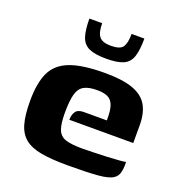

<svg xmlns="http://www.w3.org/2000/svg" viewBox="-112 -685 737 785"><g transform="rotate(20 257.0 -292.0)"><path d="M265.8 5.6Q196.3 5.6 151 -2.5Q105.7 -10.7 79.7 -31.8Q53.8 -52.9 43.1 -91Q32.4 -129.1 32.4 -189.7Q32.4 -267.6 54.1 -313.8Q75.8 -360 130.2 -380.8Q184.6 -401.6 282 -401.6Q358.3 -401.6 403.3 -385.6Q448.3 -369.6 468.1 -335.9Q487.8 -302.1 487.8 -249.3V-171.9H209.7Q209.7 -193.4 219.2 -207.7Q228.7 -221.9 254.6 -221.9H354.7L354.4 -243.2Q353.7 -284.2 337.5 -304.5Q321.3 -324.8 275.8 -324.8Q238.6 -324.8 218.5 -313.3Q198.3 -301.9 190.5 -273.4Q182.7 -245 182.7 -192.4Q182.7 -144.3 192.2 -120Q201.7 -95.7 226.6 -87.6Q251.6 -79.4 298.2 -79.4Q315.4 -79.4 344.3 -80.3Q373.2 -81.1 403.8 -82.3Q434.5 -83.6 457.8 -85.6Q481.2 -87.5 486.7 -89.1V-70.7Q486.7 -56.8 482.3 -41.2Q477.8 -25.5 464.7 -16.4Q446.5 -2.4 398.3 1.6Q350.1 5.6 265.8 5.6ZM265.2 -458Q216.6 -458 190.5 -469.8Q164.3 -481.7 154.8 -510.4Q145.3 -539.1 145.3 -588.8H200.9Q200.9 -548.3 214.7 -531.3Q228.5 -514.2 265.2 -514.2Q305.8 -514.2 317.4 -531.9Q328.9 -549.7 328.9 -588.8H384.5Q384.5 -538.5 375 -509.7Q365.4 -481 339.7 -469.5Q314.1 -458 265.2 -458Z"/></g></svg>

Font: Genos Thin
Style: Regular
Weight: 100
Designer: Robert E. Leuschke
Foundry: Robert E. Leuschke
Version: Version 1.010